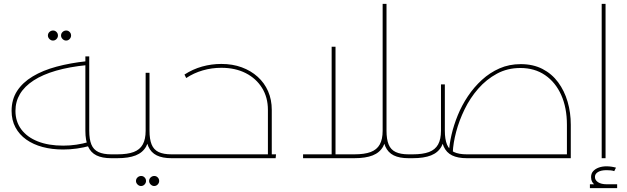

<svg xmlns="http://www.w3.org/2000/svg" viewBox="-20 -819 3245 994"><path d="M307 -45Q249 -45 200.5 -58Q152 -71 116 -96.5Q80 -122 60 -159.5Q40 -197 40 -245Q40 -304 68.5 -348Q97 -392 149.5 -423.5Q202 -455 273 -474Q344 -493 428 -502L430 -482Q339 -473 270 -453Q201 -433 154 -402.5Q107 -372 83.5 -332.5Q60 -293 60 -245Q60 -190 90 -149.5Q120 -109 175.5 -87Q231 -65 307 -65Q342 -65 375.5 -70Q409 -75 440 -84L446 -64Q413 -55 378 -50Q343 -45 307 -45ZM556 0Q509 0 479.5 -14.5Q450 -29 436 -60.5Q422 -92 422 -142V-527H442V-142Q442 -98 453 -71Q464 -44 489.5 -32Q515 -20 556 -20H571V0ZM571 0V-20Q585 -20 588 -17.5Q591 -15 591 -10Q591 -6 588 -3Q585 0 571 0ZM322 -609Q312 -609 304 -617Q296 -625 296 -635Q296 -646 304 -653.5Q312 -661 323 -661Q333 -661 340.5 -653.5Q348 -646 348 -635Q348 -625 340.5 -617Q333 -609 322 -609ZM254 -609Q244 -609 236 -617Q228 -625 228 -635Q228 -646 236 -653.5Q244 -661 255 -661Q265 -661 272.5 -653.5Q280 -646 280 -635Q280 -625 272.5 -617Q265 -609 254 -609Z M571 0V-20H587Q640 -20 672 -32Q704 -44 719 -71Q734 -98 734 -142V-442H754V-142Q754 -92 736.5 -60.5Q719 -29 682.5 -14.5Q646 0 587 0ZM868 0Q821 0 791.5 -14.5Q762 -29 748 -60.5Q734 -92 734 -142H754Q754 -98 765 -71Q776 -44 801 -32Q826 -20 868 -20H883V0ZM883 0V-20Q897 -20 900 -17.5Q903 -15 903 -10Q903 -6 900 -3Q897 0 883 0ZM571 0Q557 0 554 -3Q551 -6 551 -10Q551 -15 554 -17.5Q557 -20 571 -20ZM778 144Q768 144 760 136Q752 128 752 118Q752 107 760 99.5Q768 92 779 92Q789 92 796.5 99.5Q804 107 804 118Q804 128 796.5 136Q789 144 778 144ZM710 144Q700 144 692 136Q684 128 684 118Q684 107 692 99.5Q700 92 711 92Q721 92 728.5 99.5Q736 107 736 118Q736 128 728.5 136Q721 144 710 144Z M1367 0V-250Q1367 -315 1336.5 -364Q1306 -413 1252 -440.5Q1198 -468 1126 -468Q1076 -468 1029.5 -454.5Q983 -441 944 -415L935 -433Q978 -461 1026.5 -474.5Q1075 -488 1126 -488Q1184 -488 1231.5 -470.5Q1279 -453 1314 -421.5Q1349 -390 1368 -346.5Q1387 -303 1387 -250V0ZM883 0V-20H1409L1407 0ZM883 0Q869 0 866 -3Q863 -6 863 -10Q863 -15 866 -17.5Q869 -20 883 -20Z M1697 0V-577H1717V0ZM1549 0V-20H1814V0ZM2100 0V-20Q2114 -20 2117 -17.5Q2120 -15 2120 -10Q2120 -6 2117 -3Q2114 0 2100 0ZM1808 0Q1794 0 1791 -3Q1788 -6 1788 -10Q1788 -15 1791 -17.5Q1794 -20 1808 -20ZM1808 0V-20H1814Q1867 -20 1899 -32Q1931 -44 1946 -71Q1961 -98 1961 -142V-799H1981V-142Q1981 -92 1963.5 -60.5Q1946 -29 1909.5 -14.5Q1873 0 1814 0ZM2095 0Q2048 0 2018.5 -14.5Q1989 -29 1975 -60.5Q1961 -92 1961 -142H1981Q1981 -98 1992 -71Q2003 -44 2028.5 -32Q2054 -20 2095 -20H2100V0Z M2915 0V-173Q2915 -261 2885.5 -327Q2856 -393 2802 -430Q2748 -467 2674 -467Q2607 -467 2552.5 -437.5Q2498 -408 2456 -360Q2414 -312 2385.5 -253.5Q2357 -195 2341.5 -136.5Q2326 -78 2324 -29H2304Q2306 -71 2317.5 -121Q2329 -171 2350 -222.5Q2371 -274 2402.5 -321Q2434 -368 2475 -405.5Q2516 -443 2566 -465Q2616 -487 2676 -487Q2740 -487 2788.5 -462Q2837 -437 2869.5 -393Q2902 -349 2918.5 -292.5Q2935 -236 2935 -173V0ZM2100 0V-20H2116Q2169 -20 2201 -32Q2233 -44 2248 -71Q2263 -98 2263 -142V-382H2283V-142Q2283 -92 2265.5 -60.5Q2248 -29 2211.5 -14.5Q2175 0 2116 0ZM2397 0Q2350 0 2320.5 -14.5Q2291 -29 2277 -60.5Q2263 -92 2263 -142H2283Q2283 -98 2294 -71Q2305 -44 2330 -32Q2355 -20 2397 -20H2935V0ZM2100 0Q2086 0 2083 -3Q2080 -6 2080 -10Q2080 -15 2083 -17.5Q2086 -20 2100 -20Z M3095 0V-799H3115V0ZM3121 155Q3087 155 3063.5 140.5Q3040 126 3040 98Q3040 79 3051 67Q3062 55 3080 48.5Q3098 42 3120 42Q3133 42 3146 44Q3159 46 3169 49L3160 67Q3152 64 3141.5 63Q3131 62 3120 62Q3092 62 3076 71.5Q3060 81 3060 97Q3060 114 3076.5 124.5Q3093 135 3121 135ZM3034 155V135H3175V155Z"/></svg>

Font: Alexandria Thin
Style: Regular
Weight: 250
Designer: Mohamed Gaber
Foundry: Kief Type Foundry
Version: Version 5.100